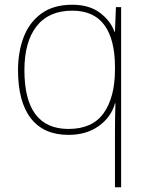

<svg xmlns="http://www.w3.org/2000/svg" viewBox="-20 -558 623 810"><path d="M465 -3Q465 -27 465.5 -62Q466 -97 467 -122H465Q449 -64 397 -26.5Q345 11 269 11Q164 11 110 -59Q56 -129 56 -262Q56 -338 79.5 -400.5Q103 -463 154 -500.5Q205 -538 285 -538Q356 -538 401 -504.5Q446 -471 463 -424H465L469 -528H491V232H465ZM269 -14Q370 -14 417.5 -81Q465 -148 465 -265V-275Q465 -391 420.5 -452Q376 -513 285 -513Q186 -513 134.5 -447.5Q83 -382 83 -262Q83 -14 269 -14Z"/></svg>

Font: Noto Sans Cherokee Thin
Style: Regular
Weight: 100
Designer: Monotype Design Team
Foundry: Monotype Imaging Inc.
Version: Version 2.001; ttfautohint (v1.8.4.7-5d5b)